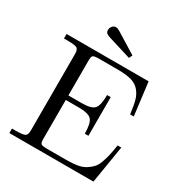

<svg xmlns="http://www.w3.org/2000/svg" viewBox="-197 -1002 1075 1141"><g transform="rotate(30 340.0 -431.0)"><path d="M234 -825Q234 -838 243.5 -850Q253 -862 268 -862Q278 -862 294.5 -852.5Q311 -843 436 -765L425 -742Q418 -744 276 -788Q264 -792 260.5 -793Q257 -794 248.5 -798.5Q240 -803 237 -809.5Q234 -816 234 -825ZM33 0V-31H57Q111 -31 123.5 -40Q136 -49 136 -78V-602Q136 -631 123.5 -640Q111 -649 57 -649H33V-680H596L624 -455H599Q592 -512 583 -545Q574 -578 552.5 -603.5Q531 -629 495.5 -639Q460 -649 403 -649H274Q240 -649 232.5 -642Q225 -635 225 -609V-369H315Q384 -369 403.5 -393Q423 -417 423 -486H448V-221H423Q423 -289 403.5 -313.5Q384 -338 315 -338H225V-71Q225 -45 232.5 -38Q240 -31 274 -31H407Q450 -31 481.5 -36.5Q513 -42 535 -56Q557 -70 572 -86Q587 -102 597.5 -131Q608 -160 614 -187Q620 -214 627 -258H652L610 0Z"/></g></svg>

Font: CMU Serif
Style: Roman
Weight: 500
Version: Version 0.7.0